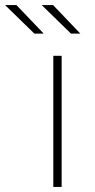

<svg xmlns="http://www.w3.org/2000/svg" viewBox="-100 -740 375 760"><path d="M111 -519H144V0H111ZM-80 -720H-35L73 -607H36ZM65 -720H110L218 -607H181Z"/></svg>

Font: Montserrat Alternates ExLight
Style: Regular
Weight: 275
Designer: Julieta Ulanovsky
Foundry: Julieta Ulanovsky
Version: Version 7.200